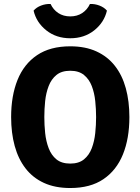

<svg xmlns="http://www.w3.org/2000/svg" viewBox="-20 -931 706 966"><path d="M203 -342Q203 -302.5 207.2 -261.5Q211.5 -220.5 224.8 -185.5Q238 -150.5 264 -129.2Q290 -108 333.5 -108Q376.5 -108 402.5 -129.2Q428.5 -150.5 441.8 -185.5Q455 -220.5 459.2 -261.5Q463.5 -302.5 463.5 -342Q463.5 -381.5 459.2 -422.5Q455 -463.5 441.8 -498Q428.5 -532.5 402.5 -553.8Q376.5 -575 333.5 -575Q290 -575 264 -553.8Q238 -532.5 224.8 -498Q211.5 -463.5 207.2 -422.5Q203 -381.5 203 -342ZM36 -342Q36 -449 68.2 -529Q100.5 -609 166.5 -653.5Q232.5 -698 333.5 -698Q409.5 -698 465.5 -672.2Q521.5 -646.5 558.2 -599.5Q595 -552.5 613 -487Q631 -421.5 631 -342Q631 -234.5 598.5 -154.2Q566 -74 500.2 -29.5Q434.5 15 333.5 15Q257 15 201 -10.8Q145 -36.5 108.5 -83.8Q72 -131 54 -196.5Q36 -262 36 -342ZM518 -877.5Q504 -818 454 -778.2Q404 -738.5 333.5 -738.5Q263 -738.5 213 -778.2Q163 -818 149 -877.5Q163 -894 186.5 -903Q210 -912 234.5 -911Q248 -882 273.5 -865.2Q299 -848.5 333.5 -848.5Q368 -848.5 393.5 -865.2Q419 -882 432.5 -911Q457 -912 480.5 -903Q504 -894 518 -877.5Z"/></svg>

Font: Signika SC
Style: Regular
Weight: 300
Designer: Anna Giedryś
Foundry: Anna Giedryś
Version: Version 2.000